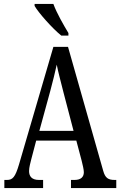

<svg xmlns="http://www.w3.org/2000/svg" viewBox="-20 -951 608 971"><path d="M290 -771H326V-784C303 -822 266 -886 250 -931H155V-921C175 -886 245 -807 290 -771ZM2 0H198V-41H177C141 -41 127 -59 127 -86C127 -104 134 -129 138 -145L163 -240H366L393 -138C398 -118 404 -93 404 -80C404 -56 389 -41 357 -41H339V0H568V-41H560C527 -41 512 -51 502 -87L324 -714H250L76 -119C57 -55 44 -41 15 -41H2ZM179 -289 234 -490C247 -539 259 -587 267 -624C274 -587 287 -540 302 -480L352 -289Z"/></svg>

Font: Noto Serif Armenian ExtraCondensed
Style: Regular
Weight: 400
Width: 2
Designer: Monotype Design Team
Foundry: Monotype Imaging Inc.
Version: Version 2.008